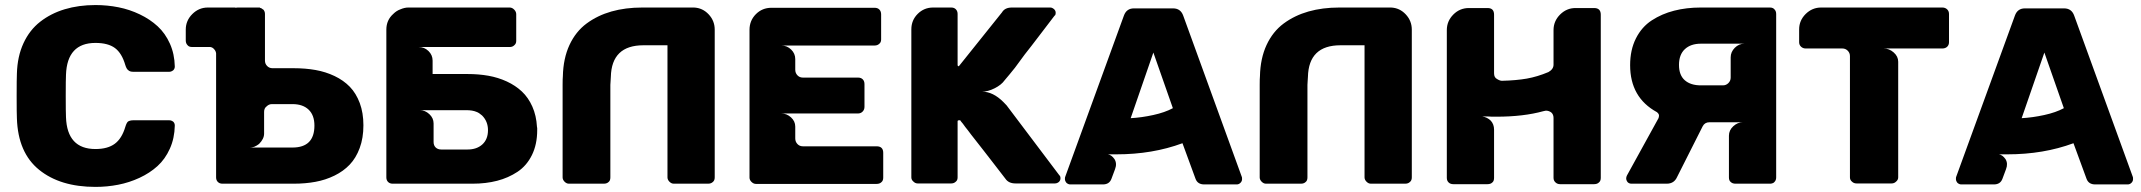

<svg xmlns="http://www.w3.org/2000/svg" viewBox="-20 -730 8474 760"><path d="M357.9 9.8Q218.3 9.8 134.8 -57.9Q51.3 -125.5 46.9 -261.2Q45.9 -279.3 45.9 -349.1Q45.9 -419.9 46.9 -439Q48.8 -506.8 73 -559.1Q97.2 -611.3 139.2 -644Q181.2 -676.8 236.3 -693.4Q291.5 -710 357.9 -710Q404.8 -710 449 -701.2Q493.2 -692.4 533.4 -673.1Q573.7 -653.8 604 -626Q634.3 -598.1 652.6 -557.1Q670.9 -516.1 671.9 -466.8Q671.9 -458 666 -452.1Q658.2 -445.8 649.9 -445.8H507.8Q494.1 -445.8 487.8 -452.1Q481 -456.5 476.1 -472.2Q462.4 -519.5 435.1 -539.8Q407.7 -560.1 357.9 -560.1Q245.6 -560.1 241.2 -434.1Q240.2 -416 240.2 -351.1Q240.2 -285.2 241.2 -266.1Q245.6 -140.1 357.9 -140.1Q406.2 -140.1 434.3 -160.9Q462.4 -181.6 476.1 -228Q481 -244.1 486.8 -249Q495.1 -253.9 507.8 -253.9H649.9Q658.7 -253.9 666 -248Q671.9 -242.2 671.9 -232.9Q670.9 -182.6 652.3 -141.4Q633.8 -100.1 603.3 -72.5Q572.8 -44.9 532.2 -26.1Q491.7 -7.3 448 1.2Q404.3 9.8 357.9 9.8Z M1418.5 -233.9Q1418.5 -183.6 1403.8 -144Q1389.2 -104.5 1364.3 -78.4Q1339.4 -52.2 1304 -34.9Q1268.6 -17.6 1228.8 -10.3Q1189 -2.9 1142.6 -2.9H860.4Q849.1 -2.9 842.3 -9.8Q835.4 -16.6 835.4 -27.8V-519Q834 -528.8 827.6 -535.2Q821.8 -542.5 812.5 -543.9H740.7Q728 -543.9 722.7 -550.8Q715.3 -558.1 715.3 -569.8V-612.8Q715.3 -648.4 741.2 -674.3Q767.1 -700.2 802.7 -700.2H911.6V-699.2L920.4 -700.2H1008.8V-699.2Q1015.6 -697.8 1020.5 -692.9H1021.5Q1028.8 -685.5 1028.8 -674.8V-490.2Q1028.8 -477.5 1037.4 -468.8Q1045.9 -460 1058.6 -460H1142.6Q1189 -460 1229 -452.9Q1269 -445.8 1304.4 -429Q1339.8 -412.1 1364.7 -386.5Q1389.6 -360.8 1404.1 -322Q1418.5 -283.2 1418.5 -233.9ZM1224.6 -232.9Q1224.6 -273.9 1201.7 -295.9Q1178.7 -317.9 1137.7 -317.9H1056.6Q1044.4 -317.9 1035.6 -309.1Q1025.4 -301.8 1025.4 -287.1V-201.2Q1025.4 -180.2 1005.4 -160.2Q997.6 -153.8 986.3 -148.9Q976.1 -146 968.8 -146H1137.7Q1224.6 -146 1224.6 -232.9Z M2105.5 -228 2106.4 -223.1V-214.8Q2106.4 -158.7 2085.7 -116.5Q2064.9 -74.2 2028.6 -50Q1992.2 -25.9 1947.8 -14.4Q1903.3 -2.9 1850.6 -2.9H1534.2Q1522.9 -2.9 1516.1 -9.8Q1509.3 -16.6 1509.3 -27.8V-612.8Q1509.3 -650.4 1536.6 -674.8Q1549.3 -687.5 1564.5 -692.9Q1581.1 -700.2 1596.2 -700.2H1997.6Q2007.3 -700.2 2015.4 -691.9Q2023.4 -683.6 2023.4 -673.8V-567.9Q2023.4 -557.1 2015.6 -550.8Q2008.8 -543.9 1997.6 -543.9H1637.2Q1659.7 -543.9 1676 -528.1Q1692.4 -512.2 1692.4 -490.2V-437H1830.6Q1874.5 -437 1913.1 -430.2Q1951.7 -423.3 1986.1 -407.5Q2020.5 -391.6 2045.9 -367.7Q2071.3 -343.8 2087.2 -308.1Q2103 -272.5 2105.5 -228ZM1911.6 -214.8Q1911.6 -249.5 1888.2 -272.9Q1876 -283.7 1866.2 -287.1Q1850.6 -293.9 1825.2 -293.9H1641.6Q1662.6 -293.9 1679.4 -278.3Q1696.3 -262.7 1696.3 -241.2V-168Q1696.3 -154.3 1704.6 -146.2Q1712.9 -138.2 1726.6 -138.2H1830.6Q1867.2 -138.2 1889.4 -158.4Q1911.6 -178.7 1911.6 -214.8Z M2809.1 -612.8V-27.8Q2809.1 -15.6 2801.8 -9.8Q2794.9 -2.9 2782.7 -2.9H2647Q2637.7 -2.9 2629.9 -10.7Q2622.1 -18.6 2622.1 -27.8V-550.8H2526.9Q2400.9 -550.8 2397.9 -425.8Q2397.5 -420.9 2397 -410.2Q2396.5 -399.4 2396 -394V-27.8Q2396 -15.1 2389.2 -9.8Q2382.3 -2.9 2370.1 -2.9H2231.9Q2222.7 -2.9 2214.8 -10.7Q2207 -18.6 2207 -27.8V-395Q2207 -419.4 2208 -428.2Q2209.5 -498.5 2234.1 -551.8Q2258.8 -605 2302 -637Q2345.2 -668.9 2400.4 -684.6Q2455.6 -700.2 2522 -700.2H2727.1Q2761.2 -698.7 2785.2 -673.1Q2809.1 -647.5 2809.1 -612.8Z M2946.8 -26.9V-611.8Q2946.8 -648.4 2971.9 -673.8Q2997.1 -699.2 3033.7 -699.2H3441.9Q3454.1 -699.2 3460.9 -692.1Q3467.8 -685.1 3467.8 -672.9V-574.2Q3467.8 -562.5 3460.9 -557.1Q3453.6 -549.8 3441.9 -549.8H3072.8Q3095.2 -549.8 3111.6 -533.9Q3127.9 -518.1 3127.9 -496.1V-454.1Q3127.9 -440.9 3136.5 -431.9Q3145 -422.9 3157.7 -422.9H3376Q3388.2 -422.9 3395 -416Q3401.9 -409.2 3401.9 -397V-307.1Q3401.9 -295.9 3394.5 -288.3Q3387.2 -280.8 3376 -280.8H3072.8Q3094.2 -280.8 3111.1 -265.4Q3127.9 -250 3127.9 -229V-182.1Q3127.9 -168.9 3136.5 -159.9Q3145 -150.9 3157.7 -150.9H3449.7Q3476.1 -150.9 3476.1 -125V-26.9Q3476.1 -14.6 3468.8 -8.8Q3461.9 -2 3449.7 -2H2972.2Q2962.9 -2 2954.8 -9.8Q2946.8 -17.6 2946.8 -26.9Z M3867.7 -367.2Q3910.6 -367.2 3951.7 -326.2L3964.4 -313L4173.3 -36.1Q4177.7 -33.2 4177.7 -23.9Q4177.7 -16.1 4171.4 -9.8Q4164.1 -3.9 4155.8 -3.9H3999.5Q3972.2 -3.9 3959.5 -22.9Q3943.4 -44.4 3914.8 -80.8Q3886.2 -117.2 3874.5 -132.8Q3842.8 -172.9 3837.4 -180.2Q3833 -186 3824.2 -197Q3815.4 -208 3811.5 -213.9Q3800.3 -227.5 3791.5 -240.2Q3782.2 -251 3780.8 -253.9H3776.4Q3770.5 -253.9 3770.5 -250V-27.8Q3770.5 -16.6 3763.7 -11.2Q3756.3 -3.9 3745.6 -3.9H3612.3Q3603 -3.9 3595.7 -11.2Q3587.4 -18.1 3587.4 -27.8V-613.8Q3587.4 -649.9 3612.5 -675Q3637.7 -700.2 3673.3 -700.2H3745.6Q3756.8 -700.2 3763.7 -693.1Q3770.5 -686 3770.5 -674.8V-473.1Q3770.5 -467.8 3775.4 -467.8L3946.3 -681.2Q3957.5 -700.2 3985.4 -700.2H4137.7Q4144.5 -700.2 4152.3 -693.8Q4158.7 -687.5 4158.7 -680.2Q4158.7 -669.4 4154.3 -668Q4133.8 -641.1 4099.6 -596.4Q4065.4 -551.8 4062.5 -547.9Q4042.5 -523.9 3997.6 -461.9Q3993.7 -456.5 3986.3 -448Q3979 -439.5 3976.6 -436Q3974.1 -433.1 3971.7 -430.2Q3969.2 -427.2 3968 -425.8Q3966.8 -424.3 3966.3 -423.8L3956.5 -412.1Q3943.8 -394 3917.2 -380.6Q3890.6 -367.2 3867.7 -367.2Z M4201.7 -5.9Q4195.3 -13.7 4195.3 -21Q4195.3 -28.8 4196.3 -29.8L4428.7 -668Q4439 -696.8 4468.3 -696.8H4623.5Q4653.3 -696.8 4663.6 -668L4895.5 -29.8Q4896.5 -28.8 4896.5 -21Q4896.5 -12.7 4890.1 -6.3Q4883.8 0 4875.5 0H4746.6Q4720.7 0 4712.4 -22L4660.6 -163.1Q4542 -119.1 4399.4 -119.1H4365.7Q4379.9 -116.7 4391.6 -100.1Q4402.3 -82.5 4393.6 -60.1L4379.4 -22Q4371.1 0 4345.7 0H4216.3Q4209 0 4201.7 -5.9ZM4622.6 -301.8 4545.4 -522 4455.6 -262.2Q4499 -264.6 4544.9 -274.7Q4590.8 -284.7 4622.6 -301.8Z M5568.4 -612.8V-27.8Q5568.4 -15.6 5561 -9.8Q5554.2 -2.9 5542 -2.9H5406.2Q5397 -2.9 5389.2 -10.7Q5381.3 -18.6 5381.3 -27.8V-550.8H5286.1Q5160.2 -550.8 5157.2 -425.8Q5156.7 -420.9 5156.2 -410.2Q5155.8 -399.4 5155.3 -394V-27.8Q5155.3 -15.1 5148.4 -9.8Q5141.6 -2.9 5129.4 -2.9H4991.2Q4981.9 -2.9 4974.1 -10.7Q4966.3 -18.6 4966.3 -27.8V-395Q4966.3 -419.4 4967.3 -428.2Q4968.8 -498.5 4993.4 -551.8Q5018.1 -605 5061.3 -637Q5104.5 -668.9 5159.7 -684.6Q5214.8 -700.2 5281.2 -700.2H5486.3Q5520.5 -698.7 5544.4 -673.1Q5568.4 -647.5 5568.4 -612.8Z M5707 -25.9V-610.8Q5707 -646.5 5732.7 -672.4Q5758.3 -698.2 5794.4 -698.2H5868.2Q5894 -698.2 5894 -671.9V-439.9Q5894 -422.9 5906.2 -417Q5917 -410.2 5925.3 -410.2Q5981.9 -411.6 6023.7 -418.9Q6065.4 -426.3 6109.4 -444.8Q6129.4 -456.1 6129.4 -474.1V-610.8Q6129.4 -646.5 6155.3 -672.4Q6181.2 -698.2 6216.3 -698.2H6290Q6316.4 -698.2 6316.4 -671.9V-25.9Q6316.4 -13.7 6309.1 -7.8Q6302.2 -1 6290 -1H6155.3Q6144.5 -1 6137 -8.1Q6129.4 -15.1 6129.4 -25.9V-263.2Q6129.4 -277.3 6120.1 -285.2Q6110.4 -292 6099.1 -292Q6097.2 -292 6089.4 -290Q6010.7 -268.1 5903.3 -268.1Q5877.9 -268.1 5869.1 -269H5847.2Q5867.2 -266.1 5881.3 -252Q5894 -237.8 5894 -216.8V-25.9Q5894 -13.2 5887.2 -7.8Q5880.4 -1 5868.2 -1H5732.4Q5721.2 -1 5714.1 -7.8Q5707 -14.6 5707 -25.9Z M7003.9 -692.9Q7010.7 -686 7010.7 -674.8V-27.8Q7010.7 -16.6 7003.9 -9.8Q7000 -4.4 6988.8 -2.9H6849.6Q6837.4 -2.9 6830.6 -9.8Q6823.7 -15.1 6823.7 -27.8V-192.9Q6823.7 -214.4 6840.8 -230.2Q6857.9 -246.1 6878.9 -246.1H6746.6Q6728 -246.1 6719.7 -230L6618.7 -29.8Q6606.9 -2.9 6577.6 -2.9H6438Q6428.7 -2.9 6422.9 -8.8Q6417 -16.1 6417 -23.9Q6417 -29.3 6419.9 -35.2L6544.9 -262.2Q6546.9 -268.1 6546.9 -272.9Q6546.9 -279.3 6538.6 -286.1Q6432.6 -343.8 6432.6 -472.2Q6432.6 -532.7 6455.6 -578.1Q6478.5 -623.5 6518.3 -649.4Q6558.1 -675.3 6606.7 -687.7Q6655.3 -700.2 6711.9 -700.2H6985.8Q6998 -700.2 7003.9 -692.9ZM6884.8 -557.1H6712.9Q6672.4 -557.1 6649.2 -535.4Q6626 -513.7 6626 -473.1Q6626 -432.6 6648.9 -412.4Q6671.9 -392.1 6712.9 -392.1H6799.8Q6812.5 -392.1 6821.5 -401.1Q6830.6 -410.2 6830.6 -422.9V-502.9Q6830.6 -524.4 6846.9 -540.8Q6863.3 -557.1 6884.8 -557.1Z M7188.5 -700.2H7668.5Q7679.7 -700.2 7687.3 -693.1Q7694.8 -686 7694.8 -674.8V-563Q7694.8 -551.8 7687.5 -544.9Q7680.2 -538.1 7668.5 -538.1H7436.5Q7458 -538.1 7475.8 -522.5Q7493.7 -506.8 7493.7 -485.8V-27.8Q7493.7 -18.1 7485.4 -11.2Q7478 -3.9 7467.8 -3.9H7328.6Q7317.9 -3.9 7310.5 -11.2Q7302.7 -17.6 7302.7 -27.8V-507.8Q7302.7 -520.5 7293.9 -529.3Q7285.2 -538.1 7272.5 -538.1H7127.4Q7116.7 -538.1 7109.1 -545.2Q7101.6 -552.2 7101.6 -563V-613.8Q7101.6 -648.9 7127.4 -674.6Q7153.3 -700.2 7188.5 -700.2Z M7728.5 -5.9Q7722.2 -13.7 7722.2 -21Q7722.2 -28.8 7723.1 -29.8L7955.6 -668Q7965.8 -696.8 7995.1 -696.8H8150.4Q8180.2 -696.8 8190.4 -668L8422.4 -29.8Q8423.3 -28.8 8423.3 -21Q8423.3 -12.7 8417 -6.3Q8410.6 0 8402.3 0H8273.4Q8247.6 0 8239.3 -22L8187.5 -163.1Q8068.8 -119.1 7926.3 -119.1H7892.6Q7906.7 -116.7 7918.5 -100.1Q7929.2 -82.5 7920.4 -60.1L7906.2 -22Q7897.9 0 7872.6 0H7743.2Q7735.8 0 7728.5 -5.9ZM8149.4 -301.8 8072.3 -522 7982.4 -262.2Q8025.9 -264.6 8071.8 -274.7Q8117.7 -284.7 8149.4 -301.8Z"/></svg>

Font: Cunia
Style: Bold
Weight: 700
Designer: Alejo Bergmann, Denis Ignatov
Foundry: Hubert & Fischer
Version: Version 1.00 February 21, 2019, initial release